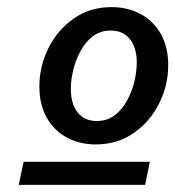

<svg xmlns="http://www.w3.org/2000/svg" viewBox="-20 -727 493 540"><path d="M249 -320.8Q204.6 -320.8 168.7 -339.8Q132.8 -358.9 111.8 -395.5Q90.8 -432.1 90.8 -483.9Q90.8 -540.5 116.2 -591.6Q141.6 -642.6 187.3 -674.8Q232.9 -707 293.9 -707Q338.9 -707 375 -687.7Q411.1 -668.5 432.1 -631.8Q453.1 -595.2 453.1 -543.5Q453.1 -486.8 427.5 -435.8Q401.9 -384.8 356 -352.8Q310.1 -320.8 249 -320.8ZM32.7 -207 46.4 -272H401.4L388.2 -207ZM252 -386.7Q281.7 -386.7 303 -403.1Q324.2 -419.4 337.9 -445.1Q351.6 -470.7 358.2 -499Q364.7 -527.3 364.7 -550.8Q364.7 -592.3 345.5 -616.7Q326.2 -641.1 291.5 -641.1Q262.2 -641.1 241 -624.8Q219.7 -608.4 206.1 -582.8Q192.4 -557.1 185.8 -529.1Q179.2 -501 179.2 -477.1Q179.2 -435.1 198.2 -410.9Q217.3 -386.7 252 -386.7Z"/></svg>

Font: Schibsted Grotesk Medium
Style: Italic
Weight: 500
Italic angle: -12°
Designer: Bakken & Baeck AS, Henrik Kongsvoll
Foundry: Schibsted ASA
Version: Version 1.100;gftools[0.9.25]